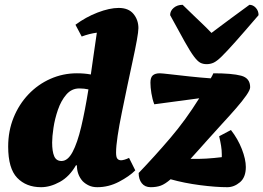

<svg xmlns="http://www.w3.org/2000/svg" viewBox="-20 -767 1096 799"><path d="M151 12Q89 12 51.5 -27Q14 -66 14 -157Q14 -222 36.5 -277.5Q59 -333 98.5 -374.5Q138 -416 190 -439Q242 -462 300 -462Q332 -462 358 -457Q364 -498 370 -541.5Q376 -585 383 -631Q352 -627 320 -615L294 -664Q337 -696 386.5 -715Q436 -734 474 -734Q515 -734 535.5 -709Q556 -684 556 -650Q556 -636 549.5 -599.5Q543 -563 532 -513Q521 -463 509.5 -407.5Q498 -352 487 -298.5Q476 -245 469.5 -201.5Q463 -158 463 -132Q463 -113 468.5 -106.5Q474 -100 484 -100Q489 -100 498 -102.5Q507 -105 517 -110L543 -58Q518 -33 475 -10.5Q432 12 385 12Q365 12 350 5Q335 -2 324 -13Q300 -40 300 -79H296Q269 -32 229 -10Q189 12 151 12ZM197 -174Q197 -137 205.5 -117Q214 -97 236 -97Q262 -97 282 -134.5Q302 -172 318 -239.5Q334 -307 348 -395Q330 -399 310 -399Q278 -399 256 -373.5Q234 -348 221 -310Q208 -272 202.5 -235Q197 -198 197 -174ZM607 12Q583 12 570 -4.5Q557 -21 557 -47Q625 -118 689 -193Q753 -268 809 -358L622 -333Q614 -354 610 -379Q606 -404 606 -423Q606 -445 616 -453.5Q626 -462 645 -462Q653 -462 687.5 -458Q722 -454 768 -449Q814 -444 857 -441Q863 -451 868 -462Q946 -462 983.5 -452Q1021 -442 1021 -404Q1021 -393 1005 -370Q989 -347 962.5 -316.5Q936 -286 904.5 -252Q873 -218 843 -184Q823 -161 805.5 -142Q788 -123 773 -106Q806 -105 838.5 -107Q871 -109 903 -113Q903 -119 903 -125Q903 -142 900 -160.5Q897 -179 892 -200L941 -226Q970 -189 986.5 -146.5Q1003 -104 1003 -72Q1003 -29 978.5 -8.5Q954 12 926 12Q878 12 812.5 3.5Q747 -5 690 -21Q667 -1 649 5.5Q631 12 607 12ZM840 -500Q825 -500 813.5 -506Q802 -512 787 -532Q772 -552 749 -593Q726 -634 688 -704Q688 -722 703 -734.5Q718 -747 740 -747Q770 -718 787.5 -701Q805 -684 821 -669Q837 -654 860 -630Q880 -645 898 -658.5Q916 -672 943 -692Q970 -712 1018 -747Q1033 -747 1044.5 -734.5Q1056 -722 1056 -704Q996 -634 959.5 -593Q923 -552 902.5 -532Q882 -512 868.5 -506Q855 -500 840 -500Z"/></svg>

Font: Petrona Black
Style: Italic
Weight: 900
Italic angle: -9°
Designer: Ringo R. Seeber
Foundry: Ringo R. Seeber
Version: Version 2.001; ttfautohint (v1.8.3)